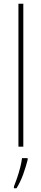

<svg xmlns="http://www.w3.org/2000/svg" viewBox="-20 -780 220 1021"><path d="M104 0H78V-760H104ZM127 70Q118 106 103.5 146.5Q89 187 68 221H54V212Q61 195 70.5 167.5Q80 140 87.5 110.5Q95 81 97 61H127Z"/></svg>

Font: Noto Sans Bengali Condensed Thin
Style: Regular
Weight: 100
Width: 3
Designer: Joana Ranito - Universal Thirst; Jelle Bosma - Monotype Design Team
Foundry: Universal Thirst ehf.
Version: Version 3.000; ttfautohint (v1.8.4.7-5d5b)